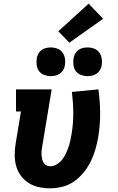

<svg xmlns="http://www.w3.org/2000/svg" viewBox="-20 -1016 640 1044"><path d="M252 8Q221 8 191 1.5Q161 -5 136 -21Q111 -37 93.5 -60.5Q76 -84 68 -113Q60 -142 60 -173Q60 -204 65 -235L94 -410H67V-530H261L209 -216Q207 -204 206 -193Q205 -182 206 -171Q207 -160 209.5 -149.5Q212 -139 218 -130Q224 -121 234 -116.5Q244 -112 255 -112Q272 -112 289 -122.5Q306 -133 318 -148Q330 -163 338 -180.5Q346 -198 352 -215Q358 -232 362 -250Q366 -268 369 -286Q379 -345 378.5 -402Q378 -459 371 -516L515 -530Q524 -465 524.5 -400.5Q525 -336 514 -270Q508 -236 498.5 -203Q489 -170 473.5 -138.5Q458 -107 435 -78.5Q412 -50 382.5 -29.5Q353 -9 319 -0.5Q285 8 252 8ZM456 -602Q438 -602 420.5 -608.5Q403 -615 392.5 -629Q382 -643 379.5 -661.5Q377 -680 380 -699Q382 -712 388.5 -724Q395 -736 406 -744Q417 -752 430 -755Q443 -758 456 -758Q475 -758 492 -751.5Q509 -745 519.5 -731Q530 -717 533 -698.5Q536 -680 533 -661Q531 -648 524 -636Q517 -624 506 -616Q495 -608 482 -605Q469 -602 456 -602ZM256 -602Q238 -602 220.5 -608.5Q203 -615 192.5 -629Q182 -643 179.5 -661.5Q177 -680 180 -699Q182 -712 188.5 -724Q195 -736 206 -744Q217 -752 230 -755Q243 -758 256 -758Q275 -758 292 -751.5Q309 -745 319.5 -731Q330 -717 333 -698.5Q336 -680 333 -661Q331 -648 324 -636Q317 -624 306 -616Q295 -608 282 -605Q269 -602 256 -602ZM357 -784 297 -846 462 -996 541 -914Z"/></svg>

Font: Iosevka Slab HvExObl
Style: Regular
Weight: 900
Width: 7
Italic angle: -9°
Monospace: yes
Designer: Belleve Invis
Foundry: Belleve Invis
Version: Version 11.1.1; ttfautohint (v1.8.3)